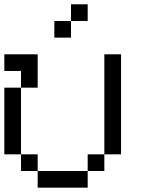

<svg xmlns="http://www.w3.org/2000/svg" viewBox="-20 -866 655 886"><path d="M307.7 -769.2V-692.3H230.8V-769.2ZM307.7 -846.2H384.6V-769.2H307.7ZM76.9 -461.5V-153.8H0V-461.5ZM76.9 -153.8H153.8V-76.9H76.9ZM153.8 -76.9H384.6V0H153.8ZM384.6 -153.8H461.5V-76.9H384.6ZM461.5 -153.8V-615.4H538.5V-153.8ZM76.9 -538.5H0V-615.4H153.8V-461.5H76.9Z"/></svg>

Font: Mintsoda - Lime Green 13x16
Style: Regular
Weight: 400
Designer: Mintsoda-15
Version: Version 1.0